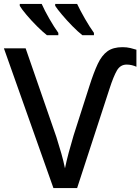

<svg xmlns="http://www.w3.org/2000/svg" viewBox="-20 -961 717 981"><path d="M627 -631Q595 -631 577.5 -601Q560 -571 540 -509L374 0H253L0 -714H111L268 -261Q283 -213 293.5 -176.5Q304 -140 312 -101Q320 -140 331 -181Q342 -222 356 -269L437 -522Q459 -591 479.5 -634.5Q500 -678 529 -699Q558 -720 606 -720Q628 -720 646.5 -715.5Q665 -711 677 -707V-620Q666 -625 653.5 -628Q641 -631 627 -631ZM374 -941Q390 -907 414.5 -864.5Q439 -822 460 -793V-781H401Q378 -799 350 -827.5Q322 -856 297.5 -885Q273 -914 262 -931V-941ZM193 -941Q208 -907 232.5 -864.5Q257 -822 278 -793V-781H220Q197 -799 168.5 -827.5Q140 -856 115.5 -885Q91 -914 81 -931V-941Z"/></svg>

Font: Noto Sans Medium
Style: Regular
Weight: 500
Designer: Monotype Design Team
Foundry: Monotype Imaging Inc.
Version: Version 2.007